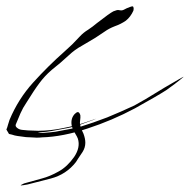

<svg xmlns="http://www.w3.org/2000/svg" viewBox="-21 -428 595 601"><path d="M376 -402.3Q387.7 -407.2 392.6 -408.2Q395.5 -408.2 396.5 -406.2Q398.4 -400.4 396.5 -394.5Q387.7 -375 373 -363.3Q357.4 -352.5 337.9 -345.7Q320.3 -338.9 306.6 -329.1Q293 -320.3 277.3 -309.6Q255.9 -296.9 234.4 -284.2Q212.9 -272.5 194.3 -254.9Q181.6 -243.2 168 -231.4Q154.3 -220.7 140.6 -209Q118.2 -189.5 102.5 -168Q86.9 -147.5 61.5 -106.4Q50.8 -90.8 43 -73.2Q35.2 -55.7 28.3 -38.1Q26.4 -32.2 33.2 -27.3Q39.1 -22.5 47.9 -21.5Q59.6 -19.5 98.6 -18.6Q136.7 -18.6 177.7 -27.3Q218.8 -35.2 249 -45.9Q280.3 -56.6 280.3 -56.6Q280.3 -55.7 247.1 -43.9Q213.9 -31.2 186.5 -26.4Q132.8 -15.6 114.3 -14.6Q94.7 -13.7 94.7 -12.7Q94.7 -14.6 101.6 -12.7Q107.4 -10.7 134.8 -13.7Q150.4 -14.6 172.9 -19.5Q195.3 -23.4 227.5 -30.3Q271.5 -43.9 314.5 -60.5Q357.4 -78.1 399.4 -97.7Q406.2 -101.6 435.5 -118.2Q463.9 -135.7 493.2 -153.3Q517.6 -167 535.2 -177.7Q553.7 -188.5 553.7 -187.5Q553.7 -187.5 542 -177.7Q529.3 -167 499 -145.5Q471.7 -127.9 401.4 -88.9Q330.1 -50.8 252 -25.4Q213.9 -12.7 178.7 -5.9Q143.6 1 110.4 2Q102.5 2.9 93.8 2.9Q85.9 2.9 77.1 2Q60.5 2 43.9 -1Q34.2 -2 25.4 -3.9Q16.6 -6.8 6.8 -8.8Q4.9 -13.7 7.8 -7.8Q10.7 -2.9 -1 -22.5Q2 -29.3 3.9 -37.1Q5.9 -44.9 8.8 -52.7Q36.1 -118.2 83 -169.9Q129.9 -221.7 180.7 -266.6Q193.4 -278.3 205.1 -289.1Q216.8 -300.8 228.5 -313.5Q240.2 -326.2 254.9 -335Q269.5 -344.7 282.2 -355.5Q322.3 -386.7 334 -392.6Q345.7 -397.5 350.6 -396.5Q354.5 -395.5 359.4 -395.5Q364.3 -395.5 376 -402.3Q376 -402.3 367.2 -383.8Q358.4 -366.2 352.5 -354.5Q352.5 -354.5 376 -402.3ZM230.5 -67.4Q231.4 -62.5 229.5 -47.9Q227.5 -34.2 240.2 -9.8Q246.1 5.9 246.1 18.6Q246.1 34.2 237.3 47.9Q220.7 72.3 216.8 79.1Q186.5 118.2 137.7 130.9Q88.9 143.6 65.4 149.4Q49.8 152.3 45.9 152.3Q43.9 152.3 43.9 152.3Q43.9 151.4 45.9 150.4Q53.7 145.5 63.5 143.6Q83 138.7 109.4 130.9Q135.7 124 163.1 108.4Q189.5 93.8 210.9 63.5Q231.4 33.2 222.7 5.9Q221.7 2 212.9 -12.7Q204.1 -28.3 203.1 -37.1Q200.2 -57.6 212.9 -71.3Q218.8 -77.1 222.7 -77.1Q227.5 -77.1 230.5 -67.4Z"/></svg>

Font: Margalida Font
Style: Regular
Weight: 400
Designer: Mateu Riera. mateurierasureda@hotmail.com
Version: Version 1.0